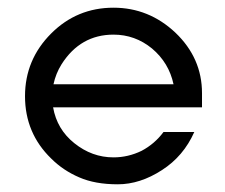

<svg xmlns="http://www.w3.org/2000/svg" viewBox="-20 -472 585 499"><path d="M505 -193H118Q128 -136 173 -100Q219 -63 275 -63Q313 -63 348 -80Q382 -98 405 -129H485Q457 -66 401 -30Q344 7 286 7Q227 7 186 -11Q144 -29 113 -60Q45 -126 45 -222Q45 -317 113 -385Q180 -452 275 -452Q367 -452 436 -387Q505 -321 505 -230ZM431 -253Q419 -309 375 -346Q331 -382 275 -382Q189 -382 140 -305Q125 -281 119 -253Z"/></svg>

Font: Glacial Indifference
Style: Regular
Weight: 400
Designer: Alfredo Marco Pradil
Version: Version 1.00